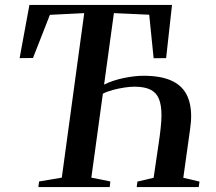

<svg xmlns="http://www.w3.org/2000/svg" viewBox="-20 -763 882 783"><path d="M136.5 0 139.5 -23 232 -38.5 323.5 -709.5 183.5 -702.5 114.5 -526.5 60 -526 100 -743H681.5L657.5 -526L606.5 -525.5L588.5 -703L444.5 -709.5L404.5 -418Q441 -436 485.5 -445Q530 -454 565.5 -454Q634 -454 676.8 -435.2Q719.5 -416.5 739.5 -380Q759.5 -343.5 759.5 -289Q759.5 -276 758.2 -262.5Q757 -249 755 -234.5L727.5 -38L793.5 -22.5L790.5 0H537.5L540.5 -22.5L606.5 -38L626.5 -174Q632 -210.5 635.2 -240.2Q638.5 -270 638.5 -294Q638.5 -334 628.2 -359.5Q618 -385 594 -397.2Q570 -409.5 528 -409.5Q511 -409.5 487.5 -406Q464 -402.5 440.5 -396.2Q417 -390 399.5 -381L352.5 -38.5L430 -23L427.5 0Z"/></svg>

Font: Merriweather 120pt Medium
Style: Italic
Weight: 500
Italic angle: -7.8°
Version: Version 2.101